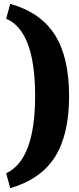

<svg xmlns="http://www.w3.org/2000/svg" viewBox="-20 -810 409 995"><path d="M12 -713 33 -790Q190 -746 264 -630Q338 -514 338 -312Q338 -111 264 4.5Q190 120 33 165L12 88Q162 18 162 -313Q162 -649 12 -713Z"/></svg>

Font: Exo 2.0 Extra Bold
Style: Regular
Weight: 800
Designer: Natanael Gama
Version: Version 1.001;PS 001.001;hotconv 1.0.70;makeotf.lib2.5.58329